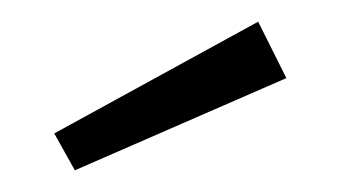

<svg xmlns="http://www.w3.org/2000/svg" viewBox="-20 -802 314 177"><path d="M49 -645 30 -679 218 -782 244 -730Z"/></svg>

Font: Trujillo Light
Style: Regular
Weight: 300
Designer: Fira Sans original fonts by bBox Type GmbH, Carrois Corporate GbR, & Edenspiekermann AG / Changes by Cristiano Sobral
Foundry: Fira Sans original fonts by bBox Type GmbH, Carrois Corporate GbR, & Edenspiekermann AG / Changes by Cristiano Sobral
Version: Version 4.301;July 28, 2020;FontCreator 13.0.0.2655 64-bit